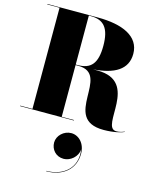

<svg xmlns="http://www.w3.org/2000/svg" viewBox="-160 -857 1109 1362"><g transform="rotate(15 395.0 -176.0)"><path d="M15 -3.5V0H410V-3.5H320V-383H340C586 -383 317 10 630 10C706 10 764 -6 780 -15L778.5 -17.5C764.5 -10.5 741 -4 720 -4C597 -4 793 -386 480 -386H447.5C601.5 -396.5 695 -450 695 -565C695 -695 566 -750 385 -750H15V-746.5H105V-3.5ZM335 -746.5C431 -746.5 475 -694 475 -565C475 -436 431 -387 335 -387H320V-746.5ZM315 186.5C315 236.5 351 281.5 409.5 281.5C458.5 281.5 510 239.5 513.5 184C533.5 320 435.5 395.5 313.5 395.5V398.5C437.5 398.5 520.5 326.5 520.5 214.5C520.5 140 472 91 416.5 91C362 91 315 136 315 186.5Z"/></g></svg>

Font: Bodoni* 48pt Fatface
Style: Regular
Weight: 900
Version: Version 2.3